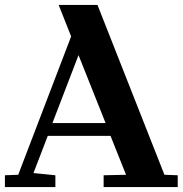

<svg xmlns="http://www.w3.org/2000/svg" viewBox="-20 -760 742 780"><path d="M376 -740 648 -50 702 -48V0H401V-48L492 -50L429 -208H174L116 -57L205 -48V0H0V-48L54 -50L269 -612L219 -738L220 -740ZM409 -260 299 -536 193 -260Z"/></svg>

Font: Minipax
Style: Bold
Weight: 600
Designer: Raphaël Ronot, Igor Stepanchenko (Cyrillic)
Foundry: steppetype
Version: Version 1.002